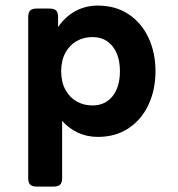

<svg xmlns="http://www.w3.org/2000/svg" viewBox="-20 -482 640 691"><path d="M539.6 -225.6Q539.6 -159.2 514.6 -105.5Q489.7 -51.8 442.9 -20.5Q396 10.7 332 10.7Q293.9 10.7 261.2 -4.2Q228.5 -19 203.6 -46.9V158.7Q203.6 175.3 196.5 182.4Q189.5 189.5 172.9 189.5H112.3Q95.7 189.5 88.6 182.4Q81.5 175.3 81.5 158.7V-420.4Q81.5 -437 88.6 -444.1Q95.7 -451.2 112.3 -451.2H158.2Q174.8 -451.2 181.9 -444.1Q189 -437 189 -420.4V-384.3Q213.4 -420.9 250.2 -441.4Q287.1 -461.9 332 -461.9Q396 -461.9 442.9 -430.7Q489.7 -399.4 514.6 -345.7Q539.6 -292 539.6 -225.6ZM200.2 -225.6Q200.2 -187 215.3 -159.2Q230.5 -131.3 255.9 -116.9Q281.2 -102.5 312.5 -102.5Q358.4 -102.5 385 -135.7Q411.6 -168.9 411.6 -225.6Q411.6 -282.2 385 -315.4Q358.4 -348.6 312.5 -348.6Q281.2 -348.6 255.9 -334.2Q230.5 -319.8 215.3 -292Q200.2 -264.2 200.2 -225.6Z"/></svg>

Font: Courier Prime Sans
Style: Bold
Weight: 700
Designer: Alan Dague-Greene
Foundry: Quote-Unquote Apps
Version: Version 3.020